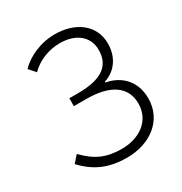

<svg xmlns="http://www.w3.org/2000/svg" viewBox="-175 -871 960 1013"><g transform="rotate(-30 304.5 -364.5)"><path d="M309 13C448 13 561 -68 561 -203C561 -308 495 -372 406 -388V-393C479 -416 521 -480 521 -560C521 -674 426 -742 302 -742C213 -742 133 -704 86 -655L121 -615C164 -659 230 -688 301 -688C393 -688 462 -641 462 -555C462 -461 400 -411 253 -411H200V-363H275C416 -363 502 -312 502 -205C502 -99 412 -41 309 -41C216 -41 156 -66 87 -137L51 -96C122 -20 200 13 309 13Z"/></g></svg>

Font: Noto Sans KR Light
Style: Regular
Weight: 300
Designer: Ryoko NISHIZUKA 西塚涼子 (kana, bopomofo & ideographs); Paul D. Hunt (Latin, Greek & Cyrillic); Sandoll Communications 산돌커뮤니
Foundry: Adobe
Version: Version 2.004;hotconv 1.0.118;makeotfexe 2.5.65603